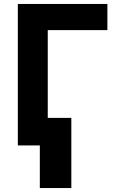

<svg xmlns="http://www.w3.org/2000/svg" viewBox="-20 -734 603 969"><path d="M70 0H181V215H340V-139H221V-582H522V-714H70Z"/></svg>

Font: Noto Sans Mono SemiCondensed ExtraBold
Style: Regular
Weight: 800
Width: 4
Designer: Monotype Design Team
Foundry: Monotype Imaging Inc.
Version: Version 2.014